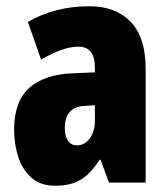

<svg xmlns="http://www.w3.org/2000/svg" viewBox="-20 -583 534 613"><path d="M266 -563Q349 -563 397 -513.5Q445 -464 445 -363V0H328L301 -73H298Q280 -45 260.5 -26.5Q241 -8 216 1Q191 10 156 10Q109 10 80 -16Q51 -42 38 -83Q25 -124 25 -169Q25 -258 72.5 -301.5Q120 -345 211 -349L283 -352V-366Q283 -400 270 -417Q257 -434 230 -434Q206 -434 177 -424Q148 -414 111 -393L69 -513Q110 -537 159.5 -550Q209 -563 266 -563ZM253 -245Q220 -244 203.5 -226.5Q187 -209 187 -176Q187 -148 197 -133.5Q207 -119 226 -119Q250 -119 266.5 -141Q283 -163 283 -198V-247Z"/></svg>

Font: Noto Sans Khmer ExtraCondensed Black
Style: Regular
Weight: 900
Width: 2
Designer: Danh Hong and the Monotype Design Team
Foundry: Monotype Imaging Inc.
Version: Version 2.004